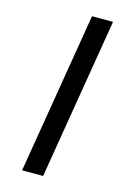

<svg xmlns="http://www.w3.org/2000/svg" viewBox="-141 -896 782 1111"><g transform="rotate(15 250.0 -340.0)"><path d="M107 143 267 -823H393L233 143Z"/></g></svg>

Font: Iosevka Curly XBdObl
Style: Regular
Weight: 800
Italic angle: -9°
Monospace: yes
Designer: Belleve Invis
Foundry: Belleve Invis
Version: Version 11.1.0; ttfautohint (v1.8.3)